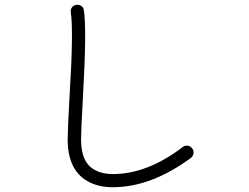

<svg xmlns="http://www.w3.org/2000/svg" viewBox="-20 -773 1040 803"><path d="M452 10Q397 10 356 -10Q263 -55 263 -190Q263 -231 271 -372Q288 -647 276 -721Q274 -732 280.5 -741.5Q287 -751 300 -753Q328 -753 331 -729Q343 -650 327 -370Q319 -229 319 -189Q319 -89 381 -60Q409 -45 452 -45Q596 -45 744 -158Q751 -164 761 -164Q774 -164 782.5 -154Q791 -144 789.5 -132.5Q788 -121 779 -113Q612 10 452 10Z"/></svg>

Font: Shin Retro Maru Gothic Regular
Style: Regular
Weight: 400
Designer: Iose
Foundry: Typographish
Version: Version 1.002